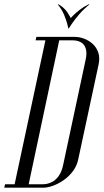

<svg xmlns="http://www.w3.org/2000/svg" viewBox="-80 -870 484 890"><path d="M-60.2 0H120.2Q141.2 0 166.6 -9.3Q192 -18.6 216.6 -36Q241.1 -53.4 259.2 -78.1Q277.2 -102.8 283.2 -133.9L376.8 -570Q383.8 -602.4 375.6 -626.3Q367.5 -650.2 349.8 -666.4Q332 -682.5 309.9 -690.8Q287.8 -699 266.8 -699H88.5L85.1 -683H130.5L-12.2 -16H-56.5ZM119.9 -16H53L194.6 -683H257.4Q278.6 -683 294.8 -674.1Q310.9 -665.2 317.4 -645.2Q324 -625.1 316.8 -592.5L213.1 -107.2Q206.5 -74 191.8 -53.8Q177 -33.5 157.9 -24.8Q138.9 -16 119.9 -16ZM330.9 -849.9 334.8 -849.5Q306.5 -826.6 285.6 -801.9Q264.6 -777.2 252.7 -759.4Q240.8 -741.6 238.8 -738H236.8L246.5 -784.9Q248.5 -787.5 259.5 -798.6Q270.5 -809.6 288.9 -824.1Q307.2 -838.5 330.9 -849.9ZM191.6 -849.9Q219.8 -833 233.6 -810.8Q247.5 -788.5 248.5 -784.9L238.8 -738H236.8Q236.1 -741.6 231.7 -759.4Q227.2 -777.2 216.9 -801.9Q206.5 -826.6 187.8 -849.5Z"/></svg>

Font: Emberly Black
Style: Italic
Weight: 900
Italic angle: -12°
Designer: Rajesh Rajput
Foundry: Rajesh Rajput
Version: Version 1.000